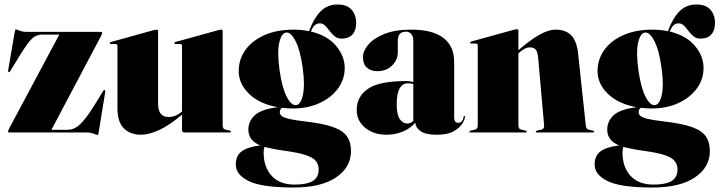

<svg xmlns="http://www.w3.org/2000/svg" viewBox="-20 -590 3204 855"><path d="M429 -428 209 -12H281Q301 -12 319.2 -23Q337.5 -34 360 -62.5Q382.5 -91 414 -143L439.5 -185Q442.5 -190.5 446.5 -189Q449.5 -188 448.5 -180L419.5 -1Q417.5 11 414.5 11Q410 11 397.8 5.5Q385.5 0 364.5 0H21.5Q16 0 16 -4Q16 -9 22 -20L244 -436H169.5Q150.5 -436 136 -428Q121.5 -420 104.8 -397.8Q88 -375.5 62 -333L25.5 -273Q22 -267.5 18.5 -269Q15.5 -270.5 16.5 -278L45.5 -447Q47.5 -459 50.5 -459Q55.5 -459 67.8 -453.5Q80 -448 100.5 -448H429.5Q435 -448 435 -444Q435 -440 429 -428Z M503 -109V-386Q503 -394 494.5 -394H475Q469 -394 469 -398.5Q469 -401.5 474 -403L663.5 -455.5Q673.5 -458 677 -458Q684 -458 684 -451V-128Q684 -69 731 -69Q762 -69 789 -92L790.5 -93.5V-386Q790.5 -394 782 -394H762.5Q756.5 -394 756.5 -398.5Q756.5 -401.5 761.5 -403L951 -455.5Q960.5 -458 964.5 -458Q971.5 -458 971.5 -451V-32Q971.5 -15.5 983.5 -13L1002.5 -8.5Q1008.5 -7 1008.5 -4Q1008.5 0 1003.5 0H802.5Q790.5 0 790.5 -11V-79.5Q736 -33 690 -11.5Q644 10 607.5 10Q561 10 532 -18Q503 -46 503 -109Z M1340 -49Q1419 -40 1463.2 -24.2Q1507.5 -8.5 1525.2 17.5Q1543 43.5 1543 83Q1543 155 1476.5 200Q1410 245 1287 245Q1147 245 1088.5 216.8Q1030 188.5 1030 143Q1030 104.5 1055.2 84.8Q1080.5 65 1139 57.5Q1086 36.5 1086 -13Q1086 -51 1115.5 -77.5Q1145 -104 1217 -112.5Q1135 -127.5 1089 -172.2Q1043 -217 1043 -273Q1043 -325.5 1072.8 -367.2Q1102.5 -409 1157.5 -433.5Q1212.5 -458 1288 -458Q1324 -458 1356.5 -451Q1375 -504.5 1405.5 -537.2Q1436 -570 1483.5 -570Q1525 -570 1545.5 -547Q1566 -524 1566 -487Q1566 -454.5 1549.2 -436.2Q1532.5 -418 1501.5 -418Q1483 -418 1470.5 -428.2Q1458 -438.5 1448 -452Q1438 -465.5 1427.8 -475.8Q1417.5 -486 1403.5 -486Q1378 -486 1364.5 -449.5Q1437.5 -432 1476.2 -386.2Q1515 -340.5 1515 -287Q1515 -236.5 1485 -195.8Q1455 -155 1403 -131Q1351 -107 1285 -107Q1259.5 -107 1236 -110Q1226 -103.5 1226 -90Q1226 -80 1235 -73Q1244 -66 1268.5 -60.2Q1293 -54.5 1340 -49ZM1254 -445Q1232.5 -442 1223.2 -398.2Q1214 -354.5 1225 -277Q1236 -199 1256.8 -159Q1277.5 -119 1299 -122Q1320 -125 1329.2 -168.8Q1338.5 -212.5 1327.5 -291Q1316.5 -368.5 1295.5 -408.2Q1274.5 -448 1254 -445ZM1154 89Q1154 154 1189.8 193Q1225.5 232 1292 232Q1346 232 1372.5 216.2Q1399 200.5 1399 164Q1399 142.5 1386.5 127Q1374 111.5 1342 100.8Q1310 90 1252 82Q1223 78 1199.5 73.5Q1176 69 1158 64Q1154 74 1154 89Z M1568.5 -100Q1568.5 -160.5 1618.8 -194.8Q1669 -229 1787.5 -229Q1807 -229 1820.5 -225V-410Q1820.5 -428 1811.2 -438.5Q1802 -449 1788.5 -449Q1751.5 -449 1751.5 -410V-357Q1751.5 -323.5 1726 -298.2Q1700.5 -273 1659.5 -273Q1632 -273 1614.2 -288.5Q1596.5 -304 1596.5 -336Q1596.5 -363.5 1620.5 -391.8Q1644.5 -420 1692.2 -439Q1740 -458 1811 -458Q1907 -458 1954.8 -421Q2002.5 -384 2002.5 -314V-67Q2002.5 -43 2020.5 -43Q2028 -43 2035.2 -48.8Q2042.5 -54.5 2044.5 -70Q2045 -74 2047.5 -74Q2050.5 -74 2050.5 -70Q2050.5 -58.5 2038.8 -39.5Q2027 -20.5 1999.8 -5.2Q1972.5 10 1925.5 10Q1875 10 1852.8 -6Q1830.5 -22 1829.5 -44Q1807 -17.5 1773.2 -3.8Q1739.5 10 1701.5 10Q1644 10 1606.2 -21Q1568.5 -52 1568.5 -100ZM1746.5 -125Q1746.5 -80 1760 -60Q1773.5 -40 1794.5 -40Q1807 -40 1820.5 -50.5V-216Q1810 -219 1794.5 -219Q1772.5 -219 1759.5 -196Q1746.5 -173 1746.5 -125Z M2288.5 -453V-366.5Q2340.5 -411.5 2381.2 -434.8Q2422 -458 2454.5 -458Q2499 -458 2523.8 -432.8Q2548.5 -407.5 2554.5 -351L2588.5 -32Q2590 -15.5 2600.5 -13L2619.5 -8.5Q2625.5 -7 2625.5 -4Q2625.5 0 2620.5 0H2371Q2366 0 2366 -4Q2366 -7 2372 -8.5L2391 -13Q2404.5 -16 2403 -32L2376.5 -332Q2374.5 -356.5 2366.5 -367.8Q2358.5 -379 2340.5 -379Q2328 -379 2316.2 -372.8Q2304.5 -366.5 2292.5 -356L2288.5 -352.5V-32Q2288.5 -15.5 2300.5 -13L2319.5 -8.5Q2325.5 -7 2325.5 -4Q2325.5 0 2320.5 0H2075.5Q2070.5 0 2070.5 -4Q2070.5 -7 2076.5 -8.5L2095.5 -13Q2107.5 -15.5 2107.5 -32V-388Q2107.5 -396 2099 -396H2079.5Q2073.5 -396 2073.5 -400.5Q2073.5 -403.5 2078.5 -405L2268 -457.5Q2278 -460 2281.5 -460Q2288.5 -460 2288.5 -453Z M2938 -49Q3017 -40 3061.2 -24.2Q3105.5 -8.5 3123.2 17.5Q3141 43.5 3141 83Q3141 155 3074.5 200Q3008 245 2885 245Q2745 245 2686.5 216.8Q2628 188.5 2628 143Q2628 104.5 2653.2 84.8Q2678.5 65 2737 57.5Q2684 36.5 2684 -13Q2684 -51 2713.5 -77.5Q2743 -104 2815 -112.5Q2733 -127.5 2687 -172.2Q2641 -217 2641 -273Q2641 -325.5 2670.8 -367.2Q2700.5 -409 2755.5 -433.5Q2810.5 -458 2886 -458Q2922 -458 2954.5 -451Q2973 -504.5 3003.5 -537.2Q3034 -570 3081.5 -570Q3123 -570 3143.5 -547Q3164 -524 3164 -487Q3164 -454.5 3147.2 -436.2Q3130.5 -418 3099.5 -418Q3081 -418 3068.5 -428.2Q3056 -438.5 3046 -452Q3036 -465.5 3025.8 -475.8Q3015.5 -486 3001.5 -486Q2976 -486 2962.5 -449.5Q3035.5 -432 3074.2 -386.2Q3113 -340.5 3113 -287Q3113 -236.5 3083 -195.8Q3053 -155 3001 -131Q2949 -107 2883 -107Q2857.5 -107 2834 -110Q2824 -103.5 2824 -90Q2824 -80 2833 -73Q2842 -66 2866.5 -60.2Q2891 -54.5 2938 -49ZM2852 -445Q2830.5 -442 2821.2 -398.2Q2812 -354.5 2823 -277Q2834 -199 2854.8 -159Q2875.5 -119 2897 -122Q2918 -125 2927.2 -168.8Q2936.5 -212.5 2925.5 -291Q2914.5 -368.5 2893.5 -408.2Q2872.5 -448 2852 -445ZM2752 89Q2752 154 2787.8 193Q2823.5 232 2890 232Q2944 232 2970.5 216.2Q2997 200.5 2997 164Q2997 142.5 2984.5 127Q2972 111.5 2940 100.8Q2908 90 2850 82Q2821 78 2797.5 73.5Q2774 69 2756 64Q2752 74 2752 89Z"/></svg>

Font: Fraunces 144pt Black
Style: Regular
Weight: 900
Version: Version 1.000;[0bf87f6ff]